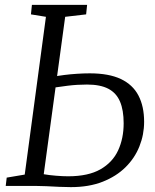

<svg xmlns="http://www.w3.org/2000/svg" viewBox="-20 -763 638 788"><path d="M271 5Q250 5 223.2 3.8Q196.5 2.5 170.5 1.2Q144.5 0 124 0H3.5L7.5 -34L81.5 -46.5L168.5 -694L107 -704L111 -743H337.5L333.5 -704L247.5 -694L159.5 -48Q182 -44 209.8 -41.8Q237.5 -39.5 260 -39.5Q342 -39.5 392 -68Q442 -96.5 464.8 -145.8Q487.5 -195 487.5 -257Q487.5 -311 472.5 -346.2Q457.5 -381.5 424.5 -398.8Q391.5 -416 337 -416Q296.5 -416 258 -411.2Q219.5 -406.5 194.5 -402.5L199.5 -448Q218 -452 243.5 -455.2Q269 -458.5 296.5 -460.2Q324 -462 348.5 -462Q426.5 -462 475.8 -438.8Q525 -415.5 548.2 -371Q571.5 -326.5 571.5 -263Q571.5 -210.5 552.2 -162.2Q533 -114 495 -76.5Q457 -39 401 -17Q345 5 271 5Z"/></svg>

Font: Merriweather 24pt Light
Style: Italic
Weight: 300
Italic angle: -7.8°
Version: Version 2.101